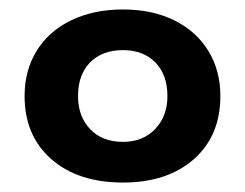

<svg xmlns="http://www.w3.org/2000/svg" viewBox="-20 -734 519 406"><path d="M32 -531Q32 -585 57.5 -626.5Q83 -668 130.5 -691Q178 -714 240 -714Q302 -714 348.5 -691Q395 -668 420.5 -626.5Q446 -585 446 -531Q446 -447 390 -397.5Q334 -348 240 -348Q145 -348 88.5 -397.5Q32 -447 32 -531ZM334 -531Q334 -576 308.5 -602Q283 -628 240 -628Q196 -628 170.5 -602Q145 -576 145 -531Q145 -488 170.5 -461Q196 -434 240 -434Q282 -434 308 -461Q334 -488 334 -531Z"/></svg>

Font: Prompt SemiBold
Style: Regular
Weight: 600
Designer: Katatrad Team
Foundry: CadsonDemak
Version: Version 1.001